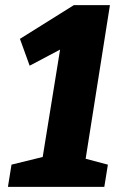

<svg xmlns="http://www.w3.org/2000/svg" viewBox="-20 -731 480 751"><path d="M269 -711H410L315 -110L402 -87L388 0H11L25 -87L147 -117L215 -537L96 -474L58 -579Z"/></svg>

Font: Bitter Pro ExtraBold
Style: Italic
Weight: 800
Italic angle: -9°
Designer: Sol Matas, and Bitter project Authors
Foundry: Sol Matas
Version: Version 1.010